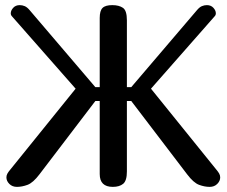

<svg xmlns="http://www.w3.org/2000/svg" viewBox="-20 -729 884 749"><path d="M369 -659Q369 -687 380 -698Q391 -709 418 -709Q444 -709 459.5 -698.5Q475 -688 475 -650V-389H492L748 -689Q758 -701 767.5 -705Q777 -709 787 -709Q803 -709 812.5 -698.5Q822 -688 822 -677Q822 -670 817 -665L569 -383L825 -66Q831 -59 835 -52Q839 -45 839 -37Q839 -23 827.5 -11.5Q816 0 798 0Q778 0 756.5 -8Q735 -16 710 -49L492 -335H475V-60Q475 -24 460.5 -12Q446 0 420 0Q369 0 369 -50V-335H352L134 -49Q109 -16 87.5 -8Q66 0 46 0Q28 0 16.5 -11.5Q5 -23 5 -37Q5 -45 9 -52Q13 -59 19 -66L275 -383L27 -665Q22 -670 22 -677Q22 -688 31.5 -698.5Q41 -709 57 -709Q67 -709 76.5 -705Q86 -701 96 -689L352 -389H369Z"/></svg>

Font: Marmelad
Style: Regular
Weight: 400
Designer: Manvel Shmavonyan
Foundry: Cyreal
Version: Version 1.110; ttfautohint (v1.8.4.7-5d5b)